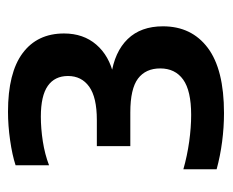

<svg xmlns="http://www.w3.org/2000/svg" viewBox="-68 -786 553 456"><g transform="rotate(-90 208.0 -557.5)"><path d="M168 -301.5Q134 -301.5 99.8 -306Q65.5 -310.5 34.5 -319V-398Q66 -389 100 -384.2Q134 -379.5 163.5 -379.5Q221 -379.5 247.5 -398.5Q274 -417.5 274 -453Q274 -487.5 249.8 -505.8Q225.5 -524 169.5 -524H89.5V-603.5H151.5Q205.5 -603.5 230.8 -621.8Q256 -640 256 -672Q256 -703.5 232.5 -720Q209 -736.5 159.5 -736.5Q131.5 -736.5 100.8 -731.8Q70 -727 44 -717V-796.5Q68.5 -804.5 103.5 -809.5Q138.5 -814.5 171 -814.5Q263.5 -814.5 310.2 -779.8Q357 -745 357 -681.5Q357 -635.5 330.5 -604.8Q304 -574 257.5 -563.5V-569.5Q313.5 -561.5 343.8 -530.2Q374 -499 374 -446.5Q374 -378.5 322.8 -340Q271.5 -301.5 168 -301.5Z"/></g></svg>

Font: Encode Sans SC SemiBold
Style: Regular
Weight: 600
Version: Version 3.002